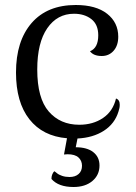

<svg xmlns="http://www.w3.org/2000/svg" viewBox="-20 -541 545 768"><path d="M459 -122Q459 -109 454 -95Q439 -46 395.5 -18Q352 10 290 13L283 48Q328 48 353 67.5Q378 87 378 121Q378 159 349.5 183Q321 207 274 207Q214 207 186 175V171Q186 164 189.5 155.5Q193 147 198 144Q200 145 207.5 151.5Q215 158 228.5 162.5Q242 167 258 167Q281 167 294.5 155Q308 143 308 122Q308 102 294 89Q280 76 250 76L236 77L248 12Q151 4 97.5 -64Q44 -132 44 -251Q44 -377 106.5 -449Q169 -521 283 -521Q364 -521 408.5 -486Q453 -451 453 -394Q453 -359 434.5 -338Q416 -317 387 -317Q354 -317 340 -336Q373 -349 373 -400Q373 -443 345.5 -464.5Q318 -486 276 -486Q209 -486 169 -428Q129 -370 129 -263Q129 -148 175 -95Q221 -42 297 -42Q352 -42 392 -69Q432 -96 444 -147Q459 -142 459 -122Z"/></svg>

Font: Arima Madurai
Style: Regular
Weight: 400
Designer: Joana Correia and Natanael Gama
Foundry: NDISCOVER
Version: Version 1.020